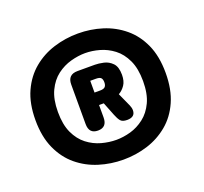

<svg xmlns="http://www.w3.org/2000/svg" viewBox="-99 -801 816 767"><g transform="rotate(-20 309.5 -418.0)"><path d="M303 -149.5Q249.5 -149.5 199.8 -165Q150 -180.5 110.8 -213Q71.5 -245.5 48.5 -296.5Q25.5 -347.5 25.5 -418Q25.5 -488.5 48.5 -539Q71.5 -589.5 110.8 -622Q150 -654.5 199.8 -670Q249.5 -685.5 303 -685.5Q356.5 -685.5 405.8 -670Q455 -654.5 494.2 -622Q533.5 -589.5 556.2 -539Q579 -488.5 579 -418Q579 -347.5 556.2 -296.5Q533.5 -245.5 494.2 -213Q455 -180.5 405.8 -165Q356.5 -149.5 303 -149.5ZM121 -418Q121 -364 137.5 -328.5Q154 -293 181.2 -272Q208.5 -251 240.5 -242.2Q272.5 -233.5 303 -233.5Q332.5 -233.5 363.8 -242.2Q395 -251 422.2 -272Q449.5 -293 466.2 -328.5Q483 -364 483 -418Q483 -471.5 466.2 -507.2Q449.5 -543 422.2 -563.8Q395 -584.5 363.8 -593.2Q332.5 -602 303 -602Q273.5 -602 241.8 -593.2Q210 -584.5 182.5 -563.8Q155 -543 138 -507.2Q121 -471.5 121 -418ZM208.5 -335V-503Q208.5 -545 250.5 -545H324Q340 -545 360.8 -540.5Q381.5 -536 397 -520.2Q412.5 -504.5 412.5 -470.5Q412.5 -443.5 401.2 -427Q390 -410.5 374 -401.5L400 -344Q405 -332.5 405 -322.5Q405 -293.5 370.5 -293.5Q350.5 -293.5 342.5 -303.2Q334.5 -313 327.5 -331L305 -388H285V-335Q285 -293.5 246.5 -293.5Q208.5 -293.5 208.5 -335ZM285 -441H308.5Q324 -441 330 -447.2Q336 -453.5 336 -466Q336 -479 330.5 -485Q325 -491 309 -491H285Z"/></g></svg>

Font: Sono Monospace ExtraBold
Style: Regular
Weight: 800
Version: Version 2.112